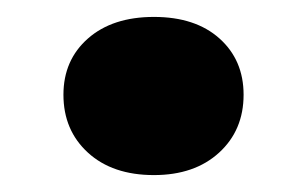

<svg xmlns="http://www.w3.org/2000/svg" viewBox="-20 -416 363 227"><path d="M162 -209Q113 -209 84 -235.5Q55 -262 55 -304Q55 -345 84 -370.5Q113 -396 162 -396Q211 -396 239.5 -370.5Q268 -345 268 -304Q268 -262 239 -235.5Q210 -209 162 -209Z"/></svg>

Font: Display Black
Style: Regular
Weight: 900
Designer: Latin by Veronika Burian and Jose Scaglione. Greek by Irene Vlachou. Cyrillic by Vera Evstafieva.
Foundry: TypeTogether
Version: Version 3.002